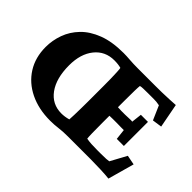

<svg xmlns="http://www.w3.org/2000/svg" viewBox="-88 -681 905 905"><g transform="rotate(45 364.5 -228.5)"><path d="M293.9 6.8Q216.3 6.8 157.5 -22Q98.6 -50.8 65.9 -102.8Q33.2 -154.8 33.2 -224.1Q33.2 -268.6 48.6 -311.3Q64 -354 97.2 -388.4Q130.4 -422.9 183.8 -443.4Q237.3 -463.9 313.5 -463.9Q333 -463.9 357.4 -461.9Q381.8 -460 411.6 -460H528.3Q546.4 -460 572 -460.4Q597.7 -460.9 622.1 -462.2Q646.5 -463.4 660.6 -464.4L683.6 -343.8L635.7 -336.9L605 -407.2Q592.8 -409.7 584.5 -410.4Q576.2 -411.1 566.9 -411.1H528.8Q510.3 -411.1 497.1 -410.6Q483.9 -410.2 477.5 -408.2Q475.1 -391.1 475.1 -310.1V-160.6Q475.1 -75.7 477.5 -57.1Q493.2 -54.2 509.8 -53.2Q526.4 -52.2 550.8 -52.2H570.8Q601.1 -52.2 608.4 -53Q615.7 -53.7 626.5 -55.2L669.9 -135.3L717.8 -126L681.2 5.4Q660.6 2.9 624.3 1.5Q587.9 0 560.5 0H405.8Q371.6 0 346.4 3.4Q321.3 6.8 293.9 6.8ZM307.1 -54.7Q329.1 -54.7 353.5 -61.5Q354.5 -71.3 355 -92.8Q355.5 -114.3 356 -138.7Q356.4 -163.1 356.4 -180.7V-288.1Q356.4 -310.1 356 -334.5Q355.5 -358.9 354.5 -377.9Q353.5 -397 352.1 -403.3Q333.5 -408.7 307.1 -408.7Q246.1 -408.7 209.2 -363Q172.4 -317.4 172.4 -241.2Q172.4 -154.8 208.7 -104.7Q245.1 -54.7 307.1 -54.7ZM576.7 -154.8 570.8 -207.5Q564.5 -207 551.5 -207.5Q538.6 -208 522.9 -208H498.5Q483.4 -208 471.7 -207.3Q460 -206.5 456.1 -206.1V-266.1Q460 -265.6 471.7 -264.4Q483.4 -263.2 498.5 -263.2H522.9Q538.6 -263.2 551.5 -264.2Q564.5 -265.1 570.8 -263.7L576.7 -315.4H624V-154.8Z"/></g></svg>

Font: Lateef ExtraBold
Style: Regular
Weight: 800
Designer: SIL International
Foundry: SIL International
Version: Version 4.200